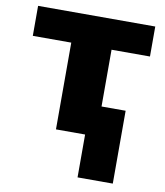

<svg xmlns="http://www.w3.org/2000/svg" viewBox="-84 -623 771 896"><g transform="rotate(10 301.5 -175.0)"><path d="M579.1 -411.1H397V-142.1H511.2V203.1H344.2V0H206.1V-411.1H23.9V-553.2H579.1Z"/></g></svg>

Font: OpenSansExtrabold
Style: Regular
Weight: 800
Foundry: Ascender Corporation
Version: Version 1.10